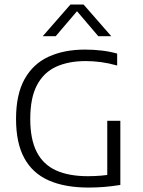

<svg xmlns="http://www.w3.org/2000/svg" viewBox="-20 -820 627 844"><path d="M370 4.5Q265 4.5 194 -27Q123 -58.5 86.8 -125Q50.5 -191.5 50.5 -297Q50.5 -405 88 -472.2Q125.5 -539.5 193.8 -570.8Q262 -602 353.5 -602Q391 -602 427 -597.8Q463 -593.5 495 -584.5V-532Q457.5 -542.5 423.8 -547Q390 -551.5 356.5 -551.5Q281.5 -551.5 227 -526.8Q172.5 -502 142.8 -446.2Q113 -390.5 113 -297Q113 -207.5 141.5 -152Q170 -96.5 226.2 -71Q282.5 -45.5 366.5 -45.5Q394.5 -45.5 423 -47.8Q451.5 -50 475 -55L451.5 -30.5V-289H509V-7Q472 -1 437.2 1.8Q402.5 4.5 370 4.5ZM168 -661 289.5 -800H347.5L469 -661H412L311 -779.5H326L225 -661Z"/></svg>

Font: Encode Sans SC Condensed Thin Light
Style: Regular
Weight: 300
Version: Version 3.002